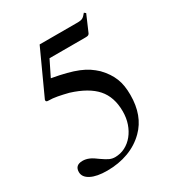

<svg xmlns="http://www.w3.org/2000/svg" viewBox="-185 -881 929 1011"><g transform="rotate(-30 279.0 -376.0)"><path d="M155.3 -554.7Q205.1 -545.9 242.7 -536.1Q280.3 -526.4 309.1 -514.6Q337.9 -502.9 359.9 -488.3Q381.8 -473.6 401.4 -455.1Q421.9 -433.6 435.5 -413.1Q449.2 -392.6 458 -370.6Q466.8 -348.6 470.7 -323.7Q474.6 -298.8 474.6 -269.5Q474.6 -143.6 401.4 -71.3Q358.4 -28.3 299.3 -6.3Q240.2 15.6 169.9 15.6Q107.4 15.6 71.8 -2.9Q36.1 -21.5 36.1 -52.7Q36.1 -94.7 82 -94.7Q101.6 -94.7 121.1 -86.4Q140.6 -78.1 167 -57.6Q193.4 -39.1 209 -32.2Q224.6 -25.4 241.2 -25.4Q274.4 -25.4 302.7 -40Q331.1 -54.7 352.1 -80.6Q373 -106.4 384.8 -140.6Q396.5 -174.8 396.5 -214.8Q396.5 -301.8 349.6 -355Q302.7 -408.2 202.1 -439.5Q168 -448.2 139.2 -453.6Q110.4 -459 85 -459Q71.3 -459 71.3 -467.8Q71.3 -472.7 72.3 -473.6L193.4 -738.3H426.8Q444.3 -738.3 454.6 -743.7Q464.8 -749 478.5 -766.6L488.3 -758.8L445.3 -659.2Q442.4 -654.3 438 -651.9Q433.6 -649.4 419.9 -649.4H202.1Z"/></g></svg>

Font: Jomolhari
Style: Regular
Weight: 400
Designer: Christopher J. Fynn
Foundry: Christopher  J.  Fynn (Karma Drubgy¸ Tenzin).
Version: Version 1.000